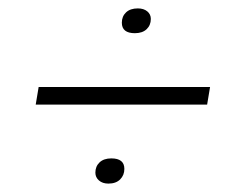

<svg xmlns="http://www.w3.org/2000/svg" viewBox="-20 -584 552 457"><path d="M238 -147Q224 -147 215.5 -154.5Q207 -162 207 -173Q207 -188 217 -197.5Q227 -207 245 -207Q276 -207 276 -182Q276 -167 266 -157Q256 -147 238 -147ZM473 -335H65L72 -377H480ZM301 -505Q270 -505 270 -530Q270 -545 280 -554.5Q290 -564 308 -564Q322 -564 330.5 -557Q339 -550 339 -539Q339 -524 329 -514.5Q319 -505 301 -505Z"/></svg>

Font: Creato Display Light
Style: Italic
Weight: 300
Italic angle: -10°
Version: Version 1.000